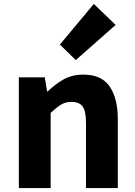

<svg xmlns="http://www.w3.org/2000/svg" viewBox="-20 -958 689 978"><path d="M76 0V-564H208L220 -492H223Q259 -528 303 -553Q347 -578 405 -578Q497 -578 538.5 -517.5Q580 -457 580 -351V0H418V-330Q418 -393 400.5 -416Q383 -439 345 -439Q313 -439 290 -424.5Q267 -410 238 -383V0ZM366 -652 285 -731 458 -938 569 -831Z"/></svg>

Font: Noto Sans JP ExtraBold
Style: Regular
Weight: 800
Designer: Ryoko NISHIZUKA  (kana, bopomofo & ideographs); Paul D. Hunt (Latin, Greek & Cyrillic); Sandoll Communications , Soo-you
Foundry: Adobe
Version: Version 2.004-H2;hotconv 1.0.118;makeotfexe 2.5.65603